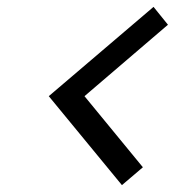

<svg xmlns="http://www.w3.org/2000/svg" viewBox="-20 -648 509 559"><path d="M335 -109 122 -368 427 -628 469 -576 226 -368 396 -161Z"/></svg>

Font: Tomorrow
Style: Italic
Weight: 400
Italic angle: -10°
Designer: Tony de Marco, Monica Rizzolli
Foundry: Just in Type
Version: Version 2.002